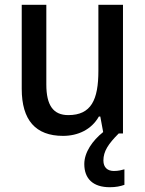

<svg xmlns="http://www.w3.org/2000/svg" viewBox="-20 -559 609 804"><path d="M413 113C413 75 433 44 477 0H495V-539H392V-263C392 -141 362 -77 266 -77C203 -77 174 -118 174 -205V-539H71V-187C71 -56 129 10 244 10C306 10 363 -16 394 -71H400L412 -6C367 30 333 79 333 128C333 189 369 225 440 225C465 225 484 221 501 215V150C490 153 476 157 457 157C430 157 413 142 413 113Z"/></svg>

Font: Noto Sans Thai Looped SemiCondensed Medium
Style: Regular
Weight: 500
Width: 4
Designer: Sasikarn Vongin, Ben Mitchell
Foundry: The Fontpad Ltd
Version: Version 1.001